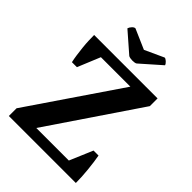

<svg xmlns="http://www.w3.org/2000/svg" viewBox="-254 -1022 1143 1143"><g transform="rotate(45 317.0 -451.0)"><path d="M35 0ZM537 -211H579Q583 -190 586.5 -163.5Q590 -137 593 -108.5Q596 -80 597.5 -52Q599 -24 599 0H35V-65L423 -635H175L116 -492H74Q69 -514 65 -542Q61 -570 58 -598.5Q55 -627 54 -653.5Q53 -680 53 -700H587V-635L201 -65H475ZM445 -902Q453 -902 464.5 -891.5Q476 -881 479 -871L352 -759Q348 -756 340 -754.5Q332 -753 322.5 -753Q313 -753 304.5 -754.5Q296 -756 290 -759L165 -868Q168 -879 178.5 -890.5Q189 -902 199 -902L325 -847Z"/></g></svg>

Font: PT Serif
Style: Bold
Weight: 700
Designer: A.Korolkova, O.Umpeleva, V.Yefimov
Foundry: ParaType Ltd
Version: Version 1.000W OFL; ttfautohint (v1.6)